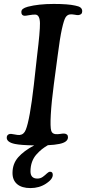

<svg xmlns="http://www.w3.org/2000/svg" viewBox="-20 -730 437 975"><path d="M151.9 -299.3 168.5 -448.7Q183.6 -570.8 182.9 -612.3Q182.1 -653.8 160.6 -655.8Q148.9 -656.7 128.9 -653.1Q108.9 -649.4 104.5 -649.9Q88.4 -650.9 88.4 -668.9Q88.4 -678.7 96.2 -684.8Q104 -690.9 121.1 -695.8Q175.8 -710 252.9 -710Q325.2 -710 361.8 -701.7Q380.9 -698.2 389.2 -691.4Q397.5 -684.6 397.5 -672.9Q397.5 -655.3 377.9 -653.3Q372.1 -652.8 358.2 -655.5Q344.2 -658.2 334.5 -656.7Q321.3 -654.8 313 -641.8Q304.7 -628.9 294.4 -583Q284.2 -537.1 272.9 -448.2L253.4 -301.8Q241.7 -213.9 238 -148.9Q234.4 -84 240.2 -65.9Q244.6 -50.8 262.2 -48.8Q273.4 -47.9 286.4 -50Q299.3 -52.2 305.7 -51.8Q325.2 -50.3 325.2 -33.2Q325.2 -7.8 280.8 1Q257.3 5.9 223.1 7.3Q205.6 17.6 192.1 28.3Q178.7 39.1 164.6 54.9Q150.4 70.8 142.6 92.5Q134.8 114.3 134.8 140.1Q134.8 176.8 169.9 176.8Q185.5 176.8 197.5 168Q209.5 159.2 218.3 150.6Q227.1 142.1 234.4 142.1Q248 142.1 248 158.2Q248 180.2 213.6 202.6Q179.2 225.1 134.8 225.1Q90.8 225.1 67.1 205.1Q43.5 185.1 43.5 148.4Q43.5 101.6 72.5 68.6Q101.6 35.6 153.8 8.3Q85.9 7.3 55.7 1Q14.2 -7.8 14.2 -30.8Q14.2 -46.4 29.8 -49.8Q36.6 -50.8 53.2 -47.4Q69.8 -43.9 79.6 -44.4Q101.6 -46.9 110.8 -70.8Q131.3 -120.6 151.9 -299.3Z"/></svg>

Font: Cooper* Medium
Style: Italic
Weight: 500
Italic angle: -7°
Designer: Owen Earl
Foundry: indestructible type*
Version: Version 0.001